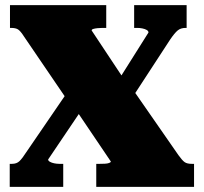

<svg xmlns="http://www.w3.org/2000/svg" viewBox="-20 -730 795 750"><path d="M19 -621V-710H395V-621H381Q372 -621 361.5 -620Q351 -619 344.5 -617Q338 -615 338 -611L472 -409L484 -402L677 -124Q692 -103 701.5 -96.5Q711 -90 729 -90H738V0H356V-90H370Q380 -90 390 -90.5Q400 -91 406.5 -93.5Q413 -96 413 -99L259 -327L247 -333L74 -587Q60 -609 50.5 -615Q41 -621 23 -621ZM18 0V-90H27Q45 -90 56 -100.5Q67 -111 83 -136L263 -399L336 -356L168 -107Q168 -102 175 -98Q182 -94 192 -92Q202 -90 212 -90H227V0ZM493 -343 434 -403 560 -603Q560 -609 553 -613Q546 -617 536 -619Q526 -621 516 -621H504V-710H709V-621H705Q686 -621 674 -611Q662 -601 645 -576Z"/></svg>

Font: Roboto Serif Black
Style: Regular
Weight: 900
Designer: Greg Gazdowicz
Foundry: Commercial Type
Version: Version 1.008